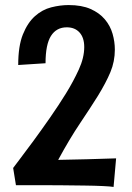

<svg xmlns="http://www.w3.org/2000/svg" viewBox="-20 -732 521 759"><path d="M241 -363Q270 -410 291.5 -457Q313 -504 313 -546Q313 -583 294.5 -603.5Q276 -624 244 -624Q203 -624 181.5 -590Q160 -556 160 -482L52 -475Q52 -550 70.5 -596Q89 -642 118 -668Q147 -694 182.5 -703Q218 -712 251 -712Q303 -712 338 -696.5Q373 -681 394.5 -655.5Q416 -630 425 -598.5Q434 -567 434 -536Q434 -489 416.5 -447Q399 -405 367 -353Q337 -305 296 -244Q255 -183 210 -100Q325 -102 439 -106L429 7Q418 5 386.5 3.5Q355 2 314 1.5Q273 1 228.5 0.5Q184 0 147 0H43L32 -68Q37 -75 59.5 -104.5Q82 -134 112.5 -175.5Q143 -217 177.5 -266.5Q212 -316 241 -363Z"/></svg>

Font: Cantora One
Style: Regular
Weight: 400
Designer: Pablo Impallari, Rodrigo Fuenzalida
Foundry: Pablo Impallari
Version: Version 1.002; ttfautohint (v0.8) -G 200 -r 50